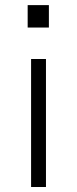

<svg xmlns="http://www.w3.org/2000/svg" viewBox="-20 -749 307 769"><path d="M90.8 -638.7V-728.5H175.8V-638.7ZM104.5 0V-512.7H164.1V0Z"/></svg>

Font: Gothic A1 Light
Style: Regular
Weight: 300
Version: Version 2.50